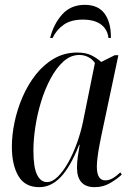

<svg xmlns="http://www.w3.org/2000/svg" viewBox="-20 -763 544 793"><path d="M142 10Q83 10 56 -36Q29 -82 29 -157Q29 -205 40 -258Q51 -311 73 -362Q95 -413 127.5 -454.5Q160 -496 203 -521Q246 -546 299 -546Q335 -546 358.5 -534Q382 -522 398 -507L454 -535H469L398 -200Q395 -185 390.5 -161.5Q386 -138 383 -114.5Q380 -91 380 -75Q380 -18 415 -18Q430 -18 445 -26.5Q460 -35 477 -51L483 -42Q464 -24 435 -7Q406 10 371 10Q298 10 298 -71Q298 -94 301.5 -116.5Q305 -139 309 -165H307Q271 -74 231 -32Q191 10 142 10ZM174 -11Q196 -11 218.5 -33Q241 -55 261.5 -91.5Q282 -128 298 -172.5Q314 -217 323 -261L372 -503Q361 -519 344 -527.5Q327 -536 308 -536Q272 -536 242.5 -509.5Q213 -483 189.5 -439.5Q166 -396 150 -344Q134 -292 126 -239Q118 -186 118 -142Q118 -72 133 -41.5Q148 -11 174 -11ZM187 -606Q201 -663 236.5 -703Q272 -743 330 -743Q386 -743 412.5 -706Q439 -669 438 -606H428Q424 -642 397 -662Q370 -682 322 -682Q274 -682 244 -661.5Q214 -641 197 -606Z"/></svg>

Font: Noto Serif Display Condensed
Style: Italic
Weight: 400
Width: 3
Italic angle: -12°
Designer: Monotype Design Team
Foundry: Monotype Imaging Inc.
Version: Version 2.009